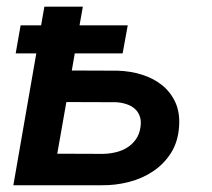

<svg xmlns="http://www.w3.org/2000/svg" viewBox="-20 -548 627 568"><path d="M342.8 -390.1H201.2L192.4 -339.4L327.6 -338.9Q364.7 -337.9 398.9 -327.4Q433.1 -316.9 458.7 -296.6Q484.4 -276.4 498.5 -245.8Q512.7 -215.3 509.8 -173.8Q506.8 -128.9 486.1 -95.9Q465.3 -63 433.3 -41.5Q401.4 -20 361.8 -9.8Q322.3 0.5 281.2 0H19.5L87.4 -390.1H26.4L41 -473.1H101.6L111.3 -528.3H225.1L215.3 -473.1H357.9ZM176.3 -246.1 149.4 -93.3 285.6 -92.8Q304.7 -93.3 323 -97.7Q341.3 -102.1 356.4 -111.6Q371.6 -121.1 382.1 -136Q392.6 -150.9 395.5 -171.4Q398.4 -189.5 393.8 -203.1Q389.2 -216.8 379.2 -225.8Q369.1 -234.9 354.7 -239.7Q340.3 -244.6 323.7 -245.6Z"/></svg>

Font: Roboto Mono Medium
Style: Italic
Weight: 500
Designer: Google
Version: Version 2.000985; 2015; ttfautohint (v1.3)